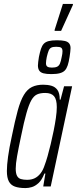

<svg xmlns="http://www.w3.org/2000/svg" viewBox="-20 -949 391 977"><path d="M110 8Q77 8 56 0.5Q35 -7 25 -26Q15 -45 15 -79Q15 -108 21 -152Q27 -196 40 -255Q56 -334 70 -385.5Q84 -437 101.5 -466Q119 -495 143 -506.5Q167 -518 200 -518Q223 -518 242 -512.5Q261 -507 272.5 -491Q284 -475 284 -442H288L306 -510H347L238 0H200L211 -66H206Q193 -33 176 -17.5Q159 -2 142 3Q125 8 110 8ZM118 -34Q140 -34 156.5 -42Q173 -50 186 -66.5Q199 -83 207 -108Q214 -126 222 -154Q230 -182 238 -215.5Q246 -249 253 -283.5Q260 -318 264.5 -349.5Q269 -381 269 -404Q269 -443 255 -459.5Q241 -476 210 -476Q185 -476 168.5 -468.5Q152 -461 139.5 -439Q127 -417 114.5 -373Q102 -329 87 -255Q74 -194 67 -154.5Q60 -115 60 -91Q60 -67 66.5 -54.5Q73 -42 86 -38Q99 -34 118 -34ZM241 -572Q216 -572 201 -576Q186 -580 179.5 -590Q173 -600 173 -616Q173 -624 174.5 -634.5Q176 -645 178 -659Q183 -684 188.5 -700.5Q194 -717 203 -726.5Q212 -736 228 -740Q244 -744 270 -744Q295 -744 310 -740.5Q325 -737 332 -728Q339 -719 339 -704Q339 -697 337.5 -684.5Q336 -672 334 -659Q330 -633 324.5 -616.5Q319 -600 310 -590.5Q301 -581 284.5 -576.5Q268 -572 241 -572ZM244 -605Q261 -605 270.5 -609.5Q280 -614 285 -625.5Q290 -637 294 -659Q296 -667 297 -674.5Q298 -682 298 -688Q298 -701 291.5 -706Q285 -711 266 -711Q249 -711 240.5 -706.5Q232 -702 227.5 -691Q223 -680 218 -659Q216 -649 215 -641Q214 -633 214 -627Q214 -615 221 -610Q228 -605 244 -605ZM258 -792V-797L300 -929H351V-924L291 -792Z"/></svg>

Font: Saira UltraCondensed Light
Style: Italic
Weight: 300
Width: 1
Italic angle: -12°
Designer: Hector Gatti with collaboration of the Omnibus-Type team
Foundry: Omnibus-Type
Version: Version 1.101